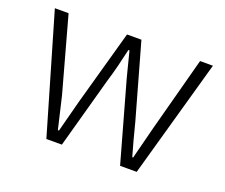

<svg xmlns="http://www.w3.org/2000/svg" viewBox="-94 -675 955 815"><g transform="rotate(20 383.5 -267.0)"><path d="M182 0H252L340 -319C356 -371 368 -421 380 -474H385C399 -421 410 -372 425 -321L515 0H590L740 -534H682L592 -197C579 -146 567 -100 555 -52H551C537 -100 525 -146 512 -197L417 -534H352L258 -197C245 -146 233 -100 220 -52H215C204 -100 193 -146 181 -197L88 -534H26Z"/></g></svg>

Font: Noto Sans SC Light
Style: Regular
Weight: 300
Designer: Ryoko NISHIZUKA 西塚涼子 (kana, bopomofo & ideographs); Paul D. Hunt (Latin, Greek & Cyrillic); Sandoll Communications 산돌커뮤니
Foundry: Adobe
Version: Version 2.004;hotconv 1.0.118;makeotfexe 2.5.65603